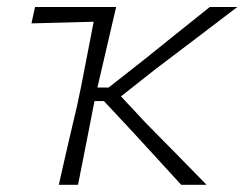

<svg xmlns="http://www.w3.org/2000/svg" viewBox="-20 -514 680 534"><path d="M143.5 0Q156 -56 168 -107.5Q180 -159 194.5 -220.5L205 -270.5Q215 -321.5 223.5 -365.5Q232 -409.5 240.5 -453.5Q198.5 -452.5 154.5 -451.2Q110.5 -450 67.5 -449L77.5 -494.5H303Q290 -439 277.8 -386.2Q265.5 -333.5 251.5 -273L251 -270.5H282L382 -349Q427 -385.5 472.8 -422Q518.5 -458.5 563.5 -494.5H640Q583.5 -451.5 527 -408.5Q470.5 -365.5 413.5 -322.5L316.5 -246L386 -171.5Q428.5 -128.5 470.8 -85.5Q513 -42.5 554.5 0H484Q451 -36 418.2 -71.8Q385.5 -107.5 352.5 -143.5L269 -233H243L239.5 -216Q228 -156.5 218 -106.2Q208 -56 197 0Z"/></svg>

Font: Commissioner Loud ExtraLight
Style: Italic
Weight: 200
Italic angle: -12°
Designer: Kostas Bartsokas
Foundry: Kostas Bartsokas
Version: Version 1.000; ttfautohint (v1.8.3)